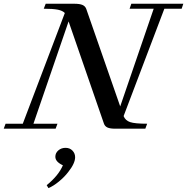

<svg xmlns="http://www.w3.org/2000/svg" viewBox="-53 -683 993 1019"><path d="M-33.2 0 -23.4 -26.4H67.9L291 -613.8Q279.3 -626.5 253.9 -631.6Q228.5 -636.7 179.2 -636.7L189.5 -663.1H341.8Q370.1 -663.1 384.8 -656.7Q399.4 -650.4 404.8 -635.7L585 -118.2L762.7 -636.7H634.8L644 -663.1H919.9L911.1 -636.7H819.3L603 -66.9Q612.3 -43.5 637.7 -34.9Q663.1 -26.4 728 -26.4L718.3 0H558.1Q531.2 0 517.3 -6.3Q503.4 -12.7 498.5 -27.3L311 -569.3L124.5 -26.4H252L242.2 0ZM204.1 315.4 194.8 299.8Q257.8 248.5 280.8 194.3Q240.7 175.8 240.7 148.9Q240.7 128.9 256.6 115.2Q272.5 101.6 294.9 101.6Q317.4 101.6 331.5 116.2Q345.7 130.9 345.7 151.4Q345.7 184.1 309.1 230Q289.1 256.3 259.5 280.5Q230 304.7 204.1 315.4Z"/></svg>

Font: Elstob Medium
Style: Italic
Weight: 500
Italic angle: -20°
Designer: Peter S. Baker
Version: Version 1.015